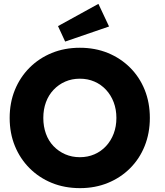

<svg xmlns="http://www.w3.org/2000/svg" viewBox="-20 -963 852 993"><path d="M30 -353Q30 -432 57 -498Q84 -564 133 -613Q182 -662 248 -689Q314 -716 393 -716Q472 -716 538 -689Q604 -662 653 -613Q702 -564 728.5 -498Q755 -432 755 -353Q755 -275 728.5 -208.5Q702 -142 653 -93Q604 -44 538 -17Q472 10 394 10Q314 10 248 -17Q182 -44 133 -93Q84 -142 57 -208Q30 -274 30 -353ZM582 -353Q582 -397 568 -434Q554 -471 528.5 -498.5Q503 -526 468.5 -541Q434 -556 393 -556Q352 -556 317.5 -541Q283 -526 257 -498.5Q231 -471 217.5 -434Q204 -397 204 -353Q204 -309 217.5 -271.5Q231 -234 257 -207Q283 -180 317.5 -165Q352 -150 393 -150Q434 -150 468.5 -165Q503 -180 528.5 -207.5Q554 -235 568 -272Q582 -309 582 -353ZM317 -748 280 -828 489 -943 544 -826Z"/></svg>

Font: Our Lexend
Style: Bold
Weight: 700
Designer: Bonnie Shaver-Troup, Thomas Jockin
Foundry: Lexend
Version: Version 1.007